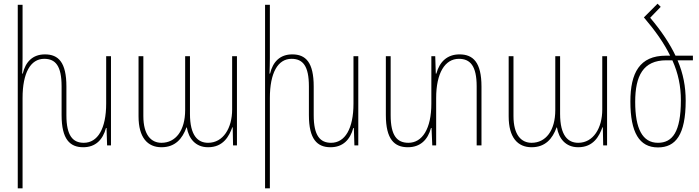

<svg xmlns="http://www.w3.org/2000/svg" viewBox="-20 -786 3779 1038"><path d="M554 -482V-226C554 -90 508 -14 433 -14C374 -14 339 -52 339 -163V-318C339 -449 296 -492 223 -492C157 -492 118 -452 103 -388H100C101 -417 102 -443 102 -472V-760H76V232H102V-256C102 -392 145 -468 219 -468C280 -468 313 -430 313 -319V-164C313 -33 358 10 430 10C496 10 536 -30 553 -94H556L559 0H580V-482Z M853 10C927 10 966 -36 988 -97H990C1000 -37 1037 10 1105 10C1188 10 1219 -51 1236 -98H1238L1240 0H1261V-482H1235V-194C1235 -94 1187 -14 1105 -14C1050 -14 1007 -52 1007 -171V-482H981V-191C981 -79 929 -14 853 -14C798 -14 755 -55 755 -159V-482H729V-157C729 -42 778 10 853 10Z M1891 -482V-226C1891 -90 1845 -14 1770 -14C1711 -14 1676 -52 1676 -163V-318C1676 -449 1633 -492 1560 -492C1494 -492 1455 -452 1440 -388H1437C1438 -417 1439 -443 1439 -472V-760H1413V232H1439V-256C1439 -392 1482 -468 1556 -468C1617 -468 1650 -430 1650 -319V-164C1650 -33 1695 10 1767 10C1833 10 1873 -30 1890 -94H1893L1896 0H1917V-482Z M2464 -492C2398 -492 2356 -452 2339 -388H2336L2333 -482H2312V-226C2312 -90 2263 -14 2188 -14C2127 -14 2092 -52 2092 -163V-482H2066V-164C2066 -33 2112 10 2185 10C2252 10 2293 -30 2310 -94H2313L2317 0H2338V-256C2338 -392 2386 -468 2461 -468C2522 -468 2557 -430 2557 -319V0H2583V-318C2583 -449 2538 -492 2464 -492Z M2854 10C2928 10 2967 -36 2989 -97H2991C3001 -37 3038 10 3106 10C3189 10 3220 -51 3237 -98H3239L3241 0H3262V-482H3236V-194C3236 -94 3188 -14 3106 -14C3051 -14 3008 -52 3008 -171V-482H2982V-191C2982 -79 2930 -14 2854 -14C2799 -14 2756 -55 2756 -159V-482H2730V-157C2730 -42 2779 10 2854 10Z M3461 -692C3524 -618 3571 -551 3603 -485H3580C3438 -485 3388 -392 3388 -237C3388 -70 3436 11 3537 11C3632 11 3687 -56 3687 -242C3687 -317 3674 -388 3643 -460H3726V-485H3632C3601 -550 3556 -618 3495 -690L3552 -749L3535 -766ZM3582 -460H3615C3647 -389 3661 -319 3661 -244C3661 -72 3615 -14 3537 -14C3453 -14 3414 -91 3414 -235C3414 -376 3457 -460 3582 -460Z"/></svg>

Font: Noto Sans Armenian Condensed Thin
Style: Regular
Weight: 100
Width: 3
Designer: Monotype Design Team
Foundry: Monotype Imaging Inc.
Version: Version 2.008